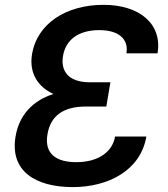

<svg xmlns="http://www.w3.org/2000/svg" viewBox="-20 -757 690 787"><path d="M43.7 -197.1C19.9 -55 126.4 9.9 278.4 9.9C424.7 9.9 556.8 -59.3 579.9 -197.4H451.7C441.8 -138.1 387.4 -92.3 292.6 -92.3C213.4 -92.3 160.9 -124.3 174.4 -205.6C186.8 -282 239 -320.3 331.7 -320.3H415.8L420.5 -348L432.5 -419.7H348.4C256.4 -419.7 228.3 -469.5 238.3 -527.7C249.3 -592.7 299.7 -633.5 387.1 -633.5C468 -633.5 507.8 -595.9 498.2 -538.4H625.7C646 -658.4 552.6 -737.2 404.5 -737.2C252.5 -737.2 132.1 -661.6 111.2 -534.1C99.1 -458.8 133.5 -402 198.9 -371.8C113.6 -344.1 58.2 -285.2 43.7 -197.1Z"/></svg>

Font: Magic Ui Pro Semi Bold
Style: Italic
Weight: 600
Italic angle: -9.39999°
Designer: Stefan Endress, Andreas Faust
Version: Version 1.000;FEAKit 1.0